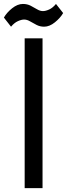

<svg xmlns="http://www.w3.org/2000/svg" viewBox="-51 -977 348 997"><path d="M77.1 0V-777.8H169.9V0ZM6.3 -838.4 -30.8 -885.7Q-16.1 -911.6 12 -934.1Q40 -956.5 67.9 -956.5Q90.3 -956.5 108.2 -947.3Q126 -938 141.6 -928.7Q157.2 -919.4 171.9 -919.4Q186 -919.4 204.3 -927.7Q222.7 -936 239.7 -956.5L276.9 -909.2Q262.2 -883.8 234.1 -861.1Q206.1 -838.4 178.2 -838.4Q156.7 -838.4 138.7 -847.7Q120.6 -856.9 105 -866.2Q89.4 -875.5 74.2 -875.5Q60.5 -875.5 42 -867.2Q23.4 -858.9 6.3 -838.4Z"/></svg>

Font: Voltaire
Style: Regular
Weight: 400
Designer: Yvonne Schüttler, Eben Sorkin, Emma Marichal
Foundry: Sorkin Type Co.
Version: Version 1.010; ttfautohint (v1.8.4.7-5d5b)